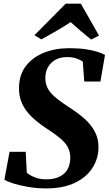

<svg xmlns="http://www.w3.org/2000/svg" viewBox="-20 -1015 592 1046"><path d="M231 11.5Q181 11.5 133.2 3.2Q85.5 -5 50.5 -16.2Q15.5 -27.5 4 -36.5L32 -188H120L126 -74Q141.5 -60 169.8 -49Q198 -38 231 -38Q264 -38 288.8 -46.2Q313.5 -54.5 330 -70Q346.5 -85.5 354.5 -107Q362.5 -128.5 363 -155.5Q363 -187 349.8 -212.2Q336.5 -237.5 308.5 -261.2Q280.5 -285 237.5 -312.5Q206.5 -332.5 178.8 -355.2Q151 -378 129.2 -404.5Q107.5 -431 95.5 -462.8Q83.5 -494.5 83.5 -532.5Q83 -605 119.8 -653.8Q156.5 -702.5 218.5 -727.5Q280.5 -752.5 356 -752.5Q406.5 -752.5 445.2 -747Q484 -741.5 510.8 -732.8Q537.5 -724 552 -715.5L527 -571H439L431 -679Q417.5 -689.5 395.8 -696.8Q374 -704 345.5 -704Q310 -704 283.5 -690Q257 -676 242 -650.2Q227 -624.5 227 -589Q227 -555.5 242.5 -529.2Q258 -503 289 -478.5Q320 -454 365.5 -424.5Q405.5 -399 439.8 -368.8Q474 -338.5 495.2 -300.5Q516.5 -262.5 516.5 -213.5Q516.5 -152 484 -100.8Q451.5 -49.5 388 -19Q324.5 11.5 231 11.5ZM167.5 -823 338 -995H420.5L519.5 -821L476.5 -799.5Q447.5 -822.5 419.5 -846.5Q391.5 -870.5 365 -894.5Q327 -869.5 286.2 -846Q245.5 -822.5 205.5 -800.5Z"/></svg>

Font: Merriweather 60pt ExtraBold
Style: Italic
Weight: 800
Italic angle: -7.8°
Version: Version 2.101